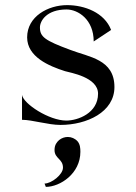

<svg xmlns="http://www.w3.org/2000/svg" viewBox="-20 -480 533 750"><path d="M216 8C319 8 427 -42 427 -140C427 -249 327 -257 255 -285C155 -322 136 -336 136 -373C136 -399 163 -443 240 -443C285 -443 346 -404 346 -318L414 -363C388 -431 310 -460 242 -460C168 -460 86 -416 86 -334C86 -258 171 -222 234 -202C254 -196 363 -179 363 -114C363 -38 284 -9 239 -9C172 -9 72 -74 66 -109V-12C106 -12 168 8 216 8ZM159 250C215 250 294 198 294 113C294 99 293 84 283 72C273 61 259 55 245 55C233 55 221 59 211 67C202 75 193 86 193 106C193 140 226 140 226 175C226 202 181 237 154 237Z"/></svg>

Font: Cantique Normal
Style: Regular
Weight: 400
Designer: Sébastien Hayez
Foundry: Sébastien Hayez & Ariel Martín Pérez
Version: Version 1.000;hotconv 1.0.109;makeotfexe 2.5.65596